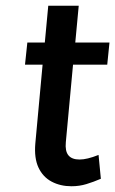

<svg xmlns="http://www.w3.org/2000/svg" viewBox="-20 -634 401 668"><path d="M228.6 14Q190.1 14 159.8 -2Q129.4 -18 113.9 -51Q98.5 -83.9 102.9 -134.9L130.1 -429.6L150.6 -409.1H67L75.1 -486H158.5L133.8 -463.5L147.9 -614H253.9L239.8 -463.5L219.5 -486H360.9L353.1 -409.1H211.5L236 -429.6L209 -138.9Q206.1 -108.3 218 -93.7Q229.9 -79 256.8 -79Q269.9 -79 286 -82.9Q302.1 -86.7 322.9 -95L330.9 -12Q305 -0.9 280.6 6.5Q256.2 14 228.6 14Z"/></svg>

Font: Karla
Style: Italic
Weight: 400
Italic angle: -8°
Designer: Jonathan Pinhorn
Version: Version 2.004;gftools[0.9.33]